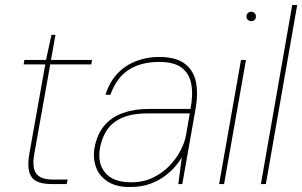

<svg xmlns="http://www.w3.org/2000/svg" viewBox="-20 -740 1215 772"><path d="M186 0Q150 0 127.5 -11Q105 -22 97.5 -49Q90 -76 98 -122L162 -481H75L78 -499H165L187 -600H203L185 -499H350L347 -481H182L118 -122Q108 -67 125.5 -42.5Q143 -18 193 -18H252L248 0Z M501 12Q447 12 413 -10Q379 -32 366 -68Q353 -104 360 -145Q370 -200 399 -234.5Q428 -269 474 -285.5Q520 -302 577 -302H746Q757 -360 749 -402.5Q741 -445 710 -468Q679 -491 621 -491Q546 -491 497 -459Q448 -427 424 -359H404Q421 -412 453.5 -445.5Q486 -479 529 -495Q572 -511 619 -511Q688 -511 723.5 -483.5Q759 -456 768 -409.5Q777 -363 767 -306L713 0H697L711 -107Q703 -93 686.5 -73Q670 -53 644.5 -33.5Q619 -14 584 -1Q549 12 501 12ZM508 -7Q556 -7 594.5 -25.5Q633 -44 661 -73Q689 -102 706 -135Q723 -168 728 -197L743 -284H575Q509 -284 469 -265.5Q429 -247 409 -215.5Q389 -184 382 -145Q371 -84 403 -45.5Q435 -7 508 -7Z M861 0 949 -499H969L881 0ZM990 -655Q983 -655 977 -660Q971 -665 971 -674Q971 -683 977 -688Q983 -693 990 -693Q997 -693 1003 -688Q1009 -683 1009 -674Q1009 -665 1003.5 -660Q998 -655 990 -655Z M1029 0 1155 -720H1175L1049 0Z"/></svg>

Font: DM Sans 20pt Thin
Style: Italic
Weight: 250
Italic angle: -10°
Version: Version 4.004;gftools[0.9.30]